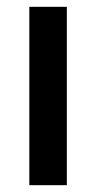

<svg xmlns="http://www.w3.org/2000/svg" viewBox="-20 -543 282 563"><path d="M176 0H66V-523H176Z"/></svg>

Font: Raleway
Style: Regular
Weight: 600
Designer: Matt McInerney, Pablo Impallari, Rodrigo Fuenzalida
Foundry: Matt McInerney, Pablo Impallari, Rodrigo Fuenzalida
Version: Version 1.000;PS 001.001;hotconv 1.0.56; ttfautohint (v1.5)